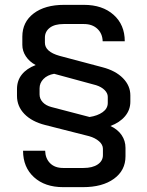

<svg xmlns="http://www.w3.org/2000/svg" viewBox="-20 -738 607 791"><path d="M435 -219Q465 -205 481 -181.5Q497 -158 497 -129V-94Q497 -36 449.5 -1.5Q402 33 322 33H240Q165 33 120 -8Q75 -49 75 -117H166Q167 -85 186.5 -65.5Q206 -46 240 -46H324Q361 -46 382.5 -60.5Q404 -75 404 -99V-125Q404 -142 388 -156Q372 -170 347 -177L166 -223Q111 -237 80.5 -268.5Q50 -300 50 -343V-371Q50 -406 70 -431Q90 -456 127 -470Q101 -484 86.5 -506Q72 -528 72 -553V-587Q72 -647 118.5 -682.5Q165 -718 244 -718H326Q402 -718 448 -677Q494 -636 494 -568H403Q402 -600 381 -619.5Q360 -639 326 -639H242Q205 -639 185 -623.5Q165 -608 165 -583V-562Q165 -525 225 -508L402 -461Q456 -447 486.5 -416Q517 -385 517 -345V-319Q517 -285 495 -259Q473 -233 435 -219ZM424 -314V-339Q424 -354 411 -367Q398 -380 376 -387L203 -434Q175 -429 159 -412.5Q143 -396 143 -374V-349Q143 -331 156 -317Q169 -303 192 -297L349 -256Q382 -261 403 -276Q424 -291 424 -314Z"/></svg>

Font: Bai Jamjuree Medium
Style: Regular
Weight: 500
Version: Version 1.000; ttfautohint (v1.6)